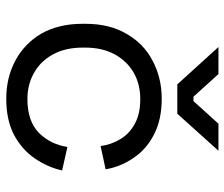

<svg xmlns="http://www.w3.org/2000/svg" viewBox="-74 -658 745 638"><g transform="rotate(90 299.0 -338.5)"><path d="M307.6 13.7Q237.3 13.7 180.7 -16.6Q124 -46.9 90.8 -103.5Q58.6 -161.1 58.6 -239.3Q58.6 -242.2 58.6 -250Q58.6 -329.1 91.8 -385.7Q124 -442.4 179.7 -471.7Q237.3 -502.9 307.6 -502.9Q377.9 -502.9 427.7 -476.6Q476.6 -451.2 504.9 -408.2Q534.2 -365.2 542 -316.4Q516.6 -310.5 464.8 -299.8Q460 -335.9 441.4 -366.2Q422.9 -396.5 389.6 -414.1Q357.4 -431.6 308.6 -431.6Q259.8 -431.6 221.7 -410.2Q182.6 -387.7 160.2 -346.7Q137.7 -305.7 137.7 -249Q137.7 -246.1 137.7 -240.2Q137.7 -182.6 160.2 -141.6Q182.6 -100.6 220.7 -79.1Q259.8 -56.6 308.6 -56.6Q381.8 -56.6 420.9 -94.7Q459 -132.8 467.8 -189.5Q494.1 -183.6 545.9 -171.9Q535.2 -124 505.9 -81.1Q476.6 -38.1 426.8 -11.7Q377.9 13.7 307.6 13.7ZM259.8 -554.7Q228.5 -588.9 135.7 -691.4Q158.2 -691.4 225.6 -691.4Q245.1 -669.9 300.8 -608.4Q304.7 -608.4 315.4 -608.4Q334 -628.9 390.6 -691.4Q413.1 -691.4 480.5 -691.4Q449.2 -657.2 357.4 -554.7Q333 -554.7 259.8 -554.7Z"/></g></svg>

Font: Kadena Space Grotesk
Style: Regular
Weight: 400
Designer: Florian Karsten
Version: Version 2.000